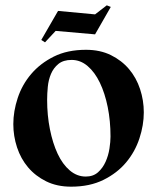

<svg xmlns="http://www.w3.org/2000/svg" viewBox="-20 -689 597 721"><path d="M381 -669 396 -663 337 -560 189 -573 149 -530 135 -539 198 -648 337 -635ZM520 -267Q520 -219 503.5 -169Q487 -119 453.5 -79Q420 -39 368.5 -13.5Q317 12 247 12Q194 12 153.5 -8Q113 -28 85.5 -60.5Q58 -93 44 -135.5Q30 -178 30 -223Q30 -271 46.5 -321Q63 -371 97 -411Q131 -451 182 -476.5Q233 -502 303 -502Q356 -502 396.5 -482Q437 -462 464.5 -429.5Q492 -397 506 -354.5Q520 -312 520 -267ZM249 -464Q218 -464 199.5 -449Q181 -434 171.5 -411.5Q162 -389 159.5 -363Q157 -337 157 -314Q157 -256 167.5 -203.5Q178 -151 196.5 -111.5Q215 -72 242 -49Q269 -26 302 -26Q330 -26 348 -42Q366 -58 376.5 -81.5Q387 -105 391 -131Q395 -157 395 -176Q395 -235 384.5 -287Q374 -339 355 -378.5Q336 -418 309 -441Q282 -464 249 -464Z"/></svg>

Font: Bluu Next Cyrillic
Style: Bold
Weight: 700
Designer: Igor Stepanchenko
Foundry: Igor Stepanchenko
Version: Version 1.000